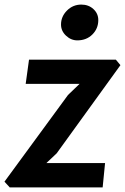

<svg xmlns="http://www.w3.org/2000/svg" viewBox="-38 -817 546 837"><path d="M4.5 0 -18.5 -25 258.5 -403 309 -451.5H74L88.5 -557H467L487 -533L209 -148.5L164 -106H420L409.5 0ZM299 -641Q271.5 -641 249.8 -661.5Q228 -682 228 -710Q228 -745 254 -771Q280 -797 316.5 -797Q348 -797 369.2 -777.5Q390.5 -758 390.5 -729.5Q390.5 -692.5 364.8 -666.8Q339 -641 299 -641Z"/></svg>

Font: Merriweather Sans SemiBold
Style: Italic
Weight: 600
Italic angle: -7.5°
Designer: Eben Sorkin
Foundry: Eben Sorkin
Version: Version 2.001